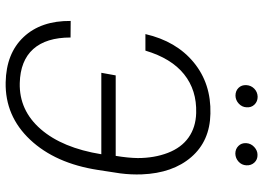

<svg xmlns="http://www.w3.org/2000/svg" viewBox="-147 -782 939 685"><g transform="rotate(90 322.5 -439.5)"><path d="M113.8 -221.7Q113.8 -134.8 155 -88.6Q196.3 -42.5 276.4 -40.5Q373.5 -38.1 440.7 -115.2Q507.8 -192.4 530.3 -331.5H239.7L249 -382.8H536.1Q543.5 -427.7 543.9 -461.4Q543.9 -520.5 525.4 -568.8Q506.8 -617.2 470.5 -642.8Q434.1 -668.5 383.3 -669.9Q301.8 -672.4 244.9 -626.7Q188 -581.1 160.6 -488.8H101.6Q127 -599.1 202.9 -661.4Q278.8 -723.6 385.7 -720.7Q482.9 -718.8 540.3 -652.6Q597.7 -586.4 602.1 -476.1Q603.5 -437.5 598.6 -399.4L586.4 -319.8Q563 -167.5 478.5 -77.6Q394 12.2 273.9 9.8Q170.4 7.8 112.1 -54.2Q53.7 -116.2 54.7 -222.2ZM283.7 -849.1Q284.7 -865.7 296.4 -877.2Q308.1 -888.7 325.2 -889.2Q342.3 -889.2 353.3 -877.7Q364.3 -866.2 362.8 -849.1Q361.8 -833 349.6 -821.8Q337.4 -810.5 321.3 -810.1Q304.2 -810.1 293.5 -821Q282.7 -832 283.7 -849.1ZM490.7 -848.6Q491.7 -865.2 504.4 -877Q517.1 -888.7 532.2 -888.7Q549.3 -889.2 560.1 -877.4Q570.8 -865.7 569.8 -848.6Q568.8 -832 556.6 -821Q544.4 -810.1 528.3 -809.6Q511.7 -809.6 500.7 -820.6Q489.7 -831.5 490.7 -848.6Z"/></g></svg>

Font: RobotoInd Light
Style: Italic
Weight: 300
Italic angle: -12°
Designer: Google
Version: Version 2.001151; 2014